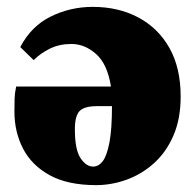

<svg xmlns="http://www.w3.org/2000/svg" viewBox="-20 -523 566 559"><path d="M251 -38Q267 -38 279 -53.5Q291 -69 298.5 -107.5Q306 -146 306 -214H264Q225 -214 211.5 -199.5Q198 -185 198 -147Q198 -87 214.5 -62.5Q231 -38 251 -38ZM260 16Q177 16 124.5 -13Q72 -42 47 -90.5Q22 -139 22 -198Q22 -220 22.5 -236Q23 -252 27 -271H303Q293 -336 260 -365.5Q227 -395 188 -395Q153 -395 125.5 -381.5Q98 -368 78 -348L39 -386Q71 -447 128 -475Q185 -503 250 -503Q325 -503 383 -472Q441 -441 473.5 -383Q506 -325 506 -242Q506 -177 485 -128.5Q464 -80 428.5 -48Q393 -16 349 0Q305 16 260 16Z"/></svg>

Font: Source Serif Pro Black
Style: Regular
Weight: 900
Designer: Frank Grießhammer
Foundry: Adobe Systems Incorporated
Version: Version 3.001;hotconv 1.0.111;makeotfexe 2.5.65597